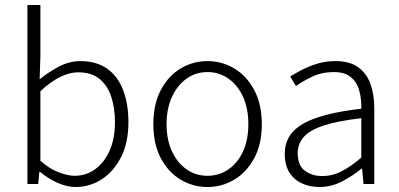

<svg xmlns="http://www.w3.org/2000/svg" viewBox="-20 -738 1599 770"><path d="M283 12Q249 12 211.5 -4.5Q174 -21 140 -49H138L133 0H90V-718H142V-512L139 -420Q176 -450 217.5 -471.5Q259 -493 302 -493Q366 -493 409 -463Q452 -433 473.5 -377.5Q495 -322 495 -248Q495 -166 465.5 -108Q436 -50 388 -19Q340 12 283 12ZM279 -33Q326 -33 362.5 -60Q399 -87 420 -135Q441 -183 441 -248Q441 -305 426 -350.5Q411 -396 378.5 -422Q346 -448 293 -448Q259 -448 220.5 -429Q182 -410 142 -372V-93Q180 -60 216.5 -46.5Q253 -33 279 -33Z M812 12Q754 12 704.5 -17.5Q655 -47 625 -103.5Q595 -160 595 -240Q595 -320 625 -377Q655 -434 704.5 -463.5Q754 -493 812 -493Q870 -493 919.5 -463.5Q969 -434 999.5 -377Q1030 -320 1030 -240Q1030 -160 999.5 -103.5Q969 -47 919.5 -17.5Q870 12 812 12ZM812 -33Q859 -33 896.5 -59Q934 -85 955 -131.5Q976 -178 976 -240Q976 -302 955 -349Q934 -396 896.5 -422.5Q859 -449 812 -449Q765 -449 728 -422.5Q691 -396 669.5 -349Q648 -302 648 -240Q648 -178 669.5 -131.5Q691 -85 728 -59Q765 -33 812 -33Z M1261 12Q1223 12 1191 -2.5Q1159 -17 1140.5 -46.5Q1122 -76 1122 -121Q1122 -200 1196 -242Q1270 -284 1429 -302Q1430 -338 1421.5 -372Q1413 -406 1388.5 -427.5Q1364 -449 1319 -449Q1271 -449 1232 -430.5Q1193 -412 1167 -393L1144 -431Q1162 -443 1190 -457.5Q1218 -472 1252 -482.5Q1286 -493 1325 -493Q1383 -493 1417 -468Q1451 -443 1466 -400.5Q1481 -358 1481 -305V0H1438L1432 -62H1430Q1394 -32 1351 -10Q1308 12 1261 12ZM1272 -32Q1313 -32 1350 -51Q1387 -70 1429 -106V-264Q1334 -253 1278 -234.5Q1222 -216 1198 -188.5Q1174 -161 1174 -124Q1174 -74 1203 -53Q1232 -32 1272 -32Z"/></svg>

Font: Assistant ExtraLight Light
Style: Regular
Weight: 300
Version: Version 3.000